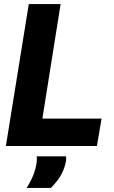

<svg xmlns="http://www.w3.org/2000/svg" viewBox="-20 -720 560 947"><path d="M9 0 122 -700H279L189 -135H481L458 0ZM161 51H306Q306 56 306 60.5Q306 65 306 70Q302 97 291.5 121.5Q281 146 265.5 167Q250 188 231 207H111Q132 175 144.5 143Q157 111 161 79Q162 72 162 64.5Q162 57 161 51Z"/></svg>

Font: Georama ExtraCondensed Thin
Style: Bold Italic
Weight: 700
Italic angle: -9°
Version: Version 1.001